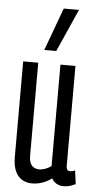

<svg xmlns="http://www.w3.org/2000/svg" viewBox="-56 -824 433 868"><g transform="rotate(5 160.5 -390.0)"><path d="M123.3 10Q99.6 10 79.7 -0.7Q59.7 -11.4 47.7 -36.4Q35.6 -61.4 35.6 -104.1V-536.2H104V-113.4Q104 -84.8 116.1 -70.4Q128.2 -56 150.5 -56Q158.3 -56 168.2 -58.6Q178.1 -61.2 188 -65.9Q197.9 -70.7 204.7 -76.2V-536.2H272.8V-85.1Q272.8 -76.5 274.5 -70.7Q276.2 -64.8 280.1 -62.5Q283.9 -60.1 289 -60.1Q300.8 -60.1 312.4 -65.6L320.6 -4Q312 0 303.6 3.2Q295.1 6.5 285.7 8.2Q276.3 10 265.8 10Q247.2 10 233.1 1.3Q219 -7.4 212.7 -20.6Q200.5 -11.7 185.5 -4.5Q170.6 2.8 155.1 6.4Q139.5 10 123.3 10ZM126.1 -596 197.5 -790H266.6L180.5 -596Z"/></g></svg>

Font: Georama ExtraCondensed Thin
Style: Regular
Weight: 100
Width: 2
Designer: Jean-Baptiste Levee
Foundry: Production Type
Version: Version 1.001